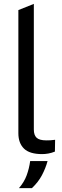

<svg xmlns="http://www.w3.org/2000/svg" viewBox="-20 -790 322 993"><path d="M198 7Q133 7 104 -21.5Q75 -50 75 -101V-738L155 -770V-120Q155 -91 169.5 -77.5Q184 -64 220 -64Q229 -64 240.5 -64.5Q252 -65 265 -67L264 -6Q247 1 230 4Q213 7 198 7ZM78 183Q105 152 118 116.5Q131 81 136 43H226Q216 80 197 116Q178 152 145 183Z"/></svg>

Font: REM Light
Style: Regular
Weight: 300
Designer: Octavio Pardo
Foundry: Ashler Design
Version: Version 1.005;gftools[0.9.28]